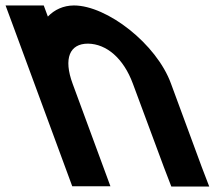

<svg xmlns="http://www.w3.org/2000/svg" viewBox="-221 -633 787 704"><path d="M-45.5 -572.2C-21.2 -597.6 11.3 -612.7 49.9 -613C171.3 -613 353.3 -472 406.1 -326L519 -20L546.2 51H407.2L380.3 -19L266.3 -326C232 -419 169.9 -472 101.6 -473C34.4 -473 11 -419 45.3 -326L71.1 -256L158.1 -20L183.9 50H43.9L18.1 -20L-68.9 -256L-94.7 -326L-174.7 -543L-200.6 -613H-60.6Z"/></svg>

Font: Nordica Plus
Style: NordicaClassicRgCondOpObl
Weight: 500
Version: Version 1.01